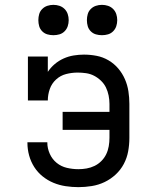

<svg xmlns="http://www.w3.org/2000/svg" viewBox="-20 -763 640 791"><path d="M303 8Q277 8 250.5 4Q224 0 200 -10Q176 -20 155.5 -36.5Q135 -53 121 -75Q107 -97 100 -122.5Q93 -148 93 -174Q93 -175 93 -176Q93 -177 93 -177H175Q175 -177 175 -176.5Q175 -176 175 -175Q175 -152 185 -129.5Q195 -107 213.5 -92Q232 -77 255.5 -71.5Q279 -66 303 -66Q320 -66 337 -69Q354 -72 369.5 -79.5Q385 -87 397.5 -99.5Q410 -112 417.5 -127.5Q425 -143 428 -160.5Q431 -178 431 -195V-228H238V-302H431V-335Q431 -352 427.5 -369.5Q424 -387 416.5 -402.5Q409 -418 396 -430.5Q383 -443 367.5 -451Q352 -459 334.5 -461.5Q317 -464 300 -464Q276 -464 252.5 -458Q229 -452 211 -435.5Q193 -419 185 -396Q177 -373 177 -349H95V-530H177V-467Q189 -485 205.5 -499Q222 -513 242 -522Q262 -531 283.5 -534.5Q305 -538 326 -538Q352 -538 378 -533Q404 -528 427 -514.5Q450 -501 467 -481Q484 -461 494.5 -437Q505 -413 509 -387Q513 -361 513 -335V-195Q513 -167 508 -139.5Q503 -112 490 -87.5Q477 -63 456.5 -44Q436 -25 411 -13Q386 -1 358 3.5Q330 8 303 8ZM400 -618Q387 -618 375 -621.5Q363 -625 354 -634Q345 -643 341.5 -655Q338 -667 338 -680Q338 -693 341.5 -705Q345 -717 354 -726Q363 -735 375 -739Q387 -743 400 -743Q413 -743 425 -739Q437 -735 446 -726Q455 -717 459 -705Q463 -693 463 -680Q463 -667 459 -655Q455 -643 446 -634Q437 -625 425 -621.5Q413 -618 400 -618ZM200 -618Q187 -618 175 -621.5Q163 -625 154 -634Q145 -643 141.5 -655Q138 -667 138 -680Q138 -693 141.5 -705Q145 -717 154 -726Q163 -735 175 -739Q187 -743 200 -743Q213 -743 225 -739Q237 -735 246 -726Q255 -717 259 -705Q263 -693 263 -680Q263 -667 259 -655Q255 -643 246 -634Q237 -625 225 -621.5Q213 -618 200 -618Z"/></svg>

Font: Iosevka Slab Extended
Style: Regular
Weight: 400
Width: 7
Monospace: yes
Designer: Belleve Invis
Foundry: Belleve Invis
Version: Version 11.1.1; ttfautohint (v1.8.3)